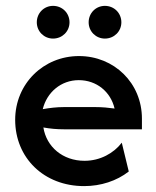

<svg xmlns="http://www.w3.org/2000/svg" viewBox="-20 -617 526 648"><path d="M159 -486.8C190.3 -486.8 214.6 -511.1 214.6 -541.7C214.6 -572.9 190.3 -597.2 159 -597.2C128.5 -597.2 104.2 -572.9 104.2 -541.7C104.2 -511.1 128.5 -486.8 159 -486.8ZM334 -486.8C365.3 -486.8 389.6 -511.1 389.6 -541.7C389.6 -572.9 365.3 -597.2 334 -597.2C303.5 -597.2 279.2 -572.9 279.2 -541.7C279.2 -511.1 303.5 -486.8 334 -486.8ZM263.9 11.1C320.1 11.1 373.6 -6.2 414.6 -38.2L391 -135.4C363.9 -100 318.1 -74.3 265.3 -74.3C191.7 -74.3 136.8 -121.5 126.4 -186.8C149.3 -182.6 172.2 -180.6 195.8 -180.6H459V-216.7C459 -336.8 365.3 -427.8 246.5 -427.8C127.1 -427.8 31.2 -334.7 31.2 -212.5C31.2 -84.7 127.8 11.1 263.9 11.1ZM124.3 -248.6C138.2 -305.6 186.1 -346.5 245.8 -346.5C305.6 -346.5 353.5 -307.6 366.7 -250.7C346.5 -253.5 325 -255.6 302.1 -255.6H195.8C171.5 -255.6 147.9 -252.8 124.3 -248.6Z"/></svg>

Font: Afacad Medium
Style: Regular
Weight: 500
Designer: Kristian Moeller
Foundry: Dicotype
Version: Version 1.000